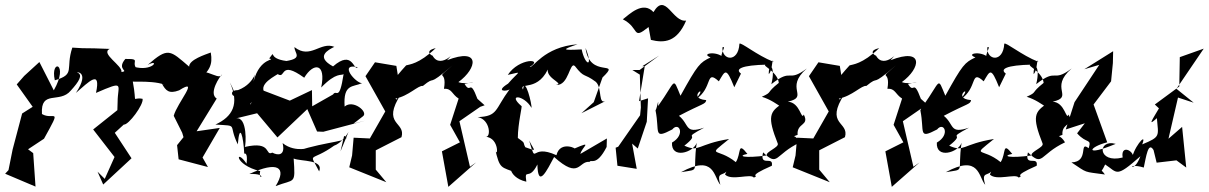

<svg xmlns="http://www.w3.org/2000/svg" viewBox="-24 -667 4697 746"><path d="M355 0 377 50 487 -52 422 -151 457 -183C475 -180 535 -261 530 -283C485 -292 510 -253 492 -350C503 -348 628 -358 642 -315C646 -356 616 -330 605 -342C620 -315 632 -301 672 -316C755 -369 664 -267 651 -217L684 -151L689 -134L664 -103L670 -48L784 -18L763 -55L830 -170L740 -157L818 -284C785 -304 831 -372 839 -378C826 -345 743 -437 737 -345C792 -393 803 -414 795 -463C774 -455 710 -435 711 -408C636 -472 630 -485 550 -415C600 -441 569 -386 495 -408C506 -408 527 -312 535 -377C459 -423 541 -439 463 -438C427 -396 480 -392 448 -387C453 -412 365 -459 402 -477C289 -482 330 -477 257 -482C229 -398 271 -379 189 -355C170 -440 246 -423 185 -316L129 -426L70 -372L41 -339L103 -252L62 -226L25 -86L9 -6L-4 8L114 58L105 -72L85 -87L147 -128C219 -258 184 -197 139 -224C133 -320 208 -263 251 -315C283 -350 299 -376 277 -385C264 -387 330 -395 271 -306C321 -349 369 -400 349 -306C464 -356 433 -338 433 -271L432 -239L338 -164L421 -57L383 28Z M1350 -187 1386 -215C1409 -231 1348 -282 1315 -253C1309 -342 1347 -328 1383 -344C1360 -342 1289 -423 1366 -406C1350 -388 1348 -477 1270 -409C1200 -447 1251 -473 1275 -485C1221 -507 1182 -435 1120 -484C1120 -460 1154 -441 1089 -430C1010 -440 1052 -478 1022 -440C1051 -431 986 -448 961 -350C972 -420 976 -345 901 -317C841 -316 921 -251 869 -347C907 -263 880 -214 813 -183C907 -177 860 -187 900 -106C907 -195 922 -136 925 -70C925 -70 940 -78 934 -31C891 -95 883 -27 987 -2C977 43 1023 6 945 9C1053 -42 1093 -18 1047 56C1122 27 1124 53 1117 -51C1146 -39 1235 -48 1216 -1C1175 -82 1180 -33 1277 -103C1258 -98 1296 -97 1330 -154L1299 -79L1313 -139C1355 -119 1242 -118 1133 -81C1195 -102 1127 -68 1074 -111C1086 -62 1056 -62 1034 -74C1004 -59 1035 -121 927 -96C932 -102 938 -216 893 -207L975 -227L1054 -133L1170 -243L1208 -156L1232 -155L1395 -198ZM950 -262C945 -256 948 -292 1038 -284C951 -323 1033 -365 1055 -379C1088 -358 1060 -436 1158 -365C1194 -425 1244 -423 1224 -327C1283 -388 1302 -372 1311 -379C1294 -269 1284 -322 1270 -300L1189 -254L1188 -317L1102 -276L997 -316L962 -289Z M1831 -283C1800 -366 1806 -298 1781 -341C1853 -358 1788 -335 1757 -348C1831 -402 1844 -484 1713 -433C1765 -493 1690 -388 1656 -452C1664 -445 1616 -468 1669 -480C1603 -417 1566 -417 1554 -413C1506 -360 1479 -327 1529 -329L1516 -411L1433 -425L1396 -371L1473 -234L1413 -129L1350 -132L1344 -63L1333 -17L1477 41L1436 -8V-83L1536 -134C1554 -196 1455 -180 1535 -303C1483 -244 1528 -278 1512 -284C1563 -293 1602 -337 1619 -333C1675 -379 1628 -321 1734 -413C1659 -347 1715 -405 1701 -322C1732 -324 1731 -301 1758 -284L1725 -182L1763 -114L1693 -79L1718 59L1826 -36L1802 -19L1761 -196L1842 -252L1859 -258Z M2283 -270 2317 -366C2393 -439 2266 -358 2251 -481C2283 -401 2249 -412 2236 -475C2157 -471 2159 -474 2220 -495C2088 -485 2046 -400 2034 -407C2091 -440 1993 -443 1949 -376C2009 -389 1994 -393 1950 -342C1897 -309 1947 -312 1956 -320C1898 -242 1912 -215 1832 -212C1882 -203 1885 -128 1861 -136C1922 -132 1908 -37 1899 -92C1918 -6 1923 -20 1983 5C1954 -53 1941 21 2021 39C2013 -18 2031 39 2064 -28C2066 69 2102 -7 2129 -57C2229 33 2223 -43 2267 -38C2271 -50 2293 -18 2333 -96L2334 -129L2231 -69C2237 -96 2284 -123 2206 -89C2226 -85 2153 -125 2138 -64C2033 -112 2063 -17 2032 -121C2054 -77 2064 -79 2017 -95C2006 -115 2021 -108 1988 -131C1988 -187 2007 -260 2002 -255C1945 -304 2013 -298 2041 -248C2044 -258 2016 -373 2008 -319C1990 -351 2072 -305 2112 -415C2076 -366 2176 -343 2136 -337C2187 -332 2189 -431 2210 -410C2248 -361 2243 -385 2291 -349C2318 -324 2297 -254 2334 -277L2235 -227Z M2505 -512C2557 -499 2606 -503 2642 -587C2589 -579 2562 -700 2515 -620C2474 -665 2421 -611 2396 -592C2463 -558 2430 -509 2496 -562ZM2537 -451 2461 -395H2433L2462 -377L2466 -249L2463 -219L2378 -97L2368 -93L2375 -23L2450 -11L2432 -109L2454 -90L2489 -194L2494 -285L2459 -274L2481 -409L2472 -410Z M2855 -381C2832 -398 2853 -414 2960 -416C2919 -418 2997 -394 3002 -345C2949 -303 2980 -311 2936 -291C3003 -271 3045 -211 3018 -266C2966 -233 2956 -215 2998 -109C3003 -94 2951 -78 2955 -63C2866 -51 2839 -61 2880 -69C2840 -120 2857 -71 2835 -37C2761 -97 2718 -53 2809 -127C2685 -107 2694 -74 2635 -101C2706 -157 2616 -120 2712 -171C2635 -145 2656 -183 2614 -217C2709 -267 2717 -261 2720 -278C2638 -285 2736 -349 2678 -280C2748 -325 2715 -400 2769 -351C2794 -393 2797 -408 2829 -328ZM2793 11C2818 37 2893 6 2905 23C2932 13 2870 23 2975 -23C2982 -64 2926 -16 2941 -75C3001 -17 2984 -66 3085 -114C3052 -171 3006 -115 3075 -143C3071 -191 3122 -177 3099 -222C3089 -197 3086 -269 3037 -272C3123 -291 3021 -324 3111 -401C3034 -343 3057 -406 2973 -340C2991 -410 2962 -430 2963 -379C2979 -394 2975 -448 2981 -427C2917 -452 2854 -505 2849 -497C2845 -422 2780 -432 2783 -483C2805 -493 2756 -438 2794 -435C2771 -473 2693 -460 2737 -444C2695 -424 2687 -416 2620 -295C2588 -371 2605 -356 2533 -255C2535 -294 2531 -252 2523 -238C2540 -155 2512 -124 2588 -164C2614 -196 2641 -144 2587 -113C2583 -48 2670 -74 2683 -112C2666 7 2700 -11 2622 2C2754 -70 2749 23 2775 51C2755 -16 2799 36 2814 -34Z M3554 -283C3523 -366 3529 -298 3504 -341C3576 -358 3511 -335 3480 -348C3554 -402 3567 -484 3436 -433C3488 -493 3413 -388 3379 -452C3387 -445 3339 -468 3392 -480C3326 -417 3289 -417 3277 -413C3229 -360 3202 -327 3252 -329L3239 -411L3156 -425L3119 -371L3196 -234L3136 -129L3073 -132L3067 -63L3056 -17L3200 41L3159 -8V-83L3259 -134C3277 -196 3178 -180 3258 -303C3206 -244 3251 -278 3235 -284C3286 -293 3325 -337 3342 -333C3398 -379 3351 -321 3457 -413C3382 -347 3438 -405 3424 -322C3455 -324 3454 -301 3481 -284L3448 -182L3486 -114L3416 -79L3441 59L3549 -36L3525 -19L3484 -196L3565 -252L3582 -258Z M3884 -381C3861 -398 3882 -414 3989 -416C3948 -418 4026 -394 4031 -345C3978 -303 4009 -311 3965 -291C4032 -271 4074 -211 4047 -266C3995 -233 3985 -215 4027 -109C4032 -94 3980 -78 3984 -63C3895 -51 3868 -61 3909 -69C3869 -120 3886 -71 3864 -37C3790 -97 3747 -53 3838 -127C3714 -107 3723 -74 3664 -101C3735 -157 3645 -120 3741 -171C3664 -145 3685 -183 3643 -217C3738 -267 3746 -261 3749 -278C3667 -285 3765 -349 3707 -280C3777 -325 3744 -400 3798 -351C3823 -393 3826 -408 3858 -328ZM3822 11C3847 37 3922 6 3934 23C3961 13 3899 23 4004 -23C4011 -64 3955 -16 3970 -75C4030 -17 4013 -66 4114 -114C4081 -171 4035 -115 4104 -143C4100 -191 4151 -177 4128 -222C4118 -197 4115 -269 4066 -272C4152 -291 4050 -324 4140 -401C4063 -343 4086 -406 4002 -340C4020 -410 3991 -430 3992 -379C4008 -394 4004 -448 4010 -427C3946 -452 3883 -505 3878 -497C3874 -422 3809 -432 3812 -483C3834 -493 3785 -438 3823 -435C3800 -473 3722 -460 3766 -444C3724 -424 3716 -416 3649 -295C3617 -371 3634 -356 3562 -255C3564 -294 3560 -252 3552 -238C3569 -155 3541 -124 3617 -164C3643 -196 3670 -144 3616 -113C3612 -48 3699 -74 3712 -112C3695 7 3729 -11 3651 2C3783 -70 3778 23 3804 51C3784 -16 3828 36 3843 -34Z M4161 -149C4199 -106 4218 -131 4206 -91C4166 -122 4210 -38 4139 -36C4204 7 4183 -1 4269 11C4228 -50 4229 60 4270 -28C4319 4 4310 26 4407 -60C4379 16 4345 -39 4420 -16C4429 -57 4437 -119 4458 -84L4470 -35L4547 -44L4585 -16L4569 -174L4516 -128L4553 -288L4614 -268L4547 -322L4653 -478L4560 -445L4558 -331L4463 -261L4479 -246C4452 -200 4434 -174 4471 -208C4477 -137 4486 -136 4414 -106C4436 -162 4372 -85 4373 -39C4401 -73 4328 -115 4338 -55C4240 -30 4239 -128 4311 -108C4187 -56 4205 -96 4278 -114L4225 -261L4293 -351L4300 -422L4301 -468L4189 -398L4247 -415L4151 -270L4117 -164L4191 -188Z"/></svg>

Font: Charger Distortion
Style: 2It
Weight: 400
Designer: Jasper
Foundry: Cannot Into Space Fonts
Version: Version 0.98